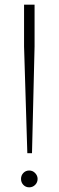

<svg xmlns="http://www.w3.org/2000/svg" viewBox="-20 -794 251 822"><path d="M83 -595V-774H128V-595L117 -138H97ZM70 -28Q70 -43 80 -53.5Q90 -64 105 -64Q120 -64 130.5 -53Q141 -42 141 -28Q141 -13 130.5 -2.5Q120 8 105 8Q90 8 80 -2.5Q70 -13 70 -28Z"/></svg>

Font: Be Vietnam Thin
Style: Regular
Weight: 100
Designer: Gabriel Lam
Foundry: TypeRant
Version: Version 4.000